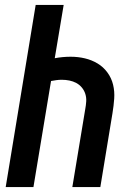

<svg xmlns="http://www.w3.org/2000/svg" viewBox="-20 -755 540 775"><path d="M3 0 124 -735H237L201 -520Q217 -523 233 -524.5Q249 -526 265 -526Q295 -526 322.5 -519.5Q350 -513 373.5 -499Q397 -485 413.5 -462.5Q430 -440 436.5 -413Q443 -386 441 -357Q439 -328 434 -298L385 0H272L324 -314Q327 -330 328 -345.5Q329 -361 324.5 -375.5Q320 -390 310.5 -401.5Q301 -413 288 -420Q275 -427 260 -430Q245 -433 229 -433Q218 -433 207.5 -431.5Q197 -430 186 -428L115 0Z"/></svg>

Font: Iosevka SS04
Style: Bold Italic
Weight: 700
Italic angle: -9°
Monospace: yes
Designer: Belleve Invis
Foundry: Belleve Invis
Version: Version 19.0.0; ttfautohint (v1.8.4)